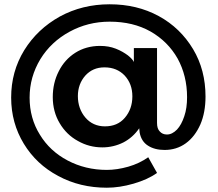

<svg xmlns="http://www.w3.org/2000/svg" viewBox="-20 -722 1016 895"><path d="M725 -109C716 -118 712 -131 712 -149V-498H604V-433C600 -442 591 -452 576 -464C561 -475 543 -486 520 -495C497 -504 473 -508 446 -508C403 -508 364 -497 331 -476C298 -455 272 -426 254 -390C235 -353 226 -313 226 -269C226 -224 237 -183 258 -148C279 -112 308 -84 343 -65C378 -45 416 -35 457 -35C492 -35 525 -43 555 -58C584 -73 609 -95 629 -124L631 -104C636 -77 649 -56 670 -43C690 -30 716 -23 747 -23C784 -23 817 -33 846 -54C875 -75 897 -104 914 -142C930 -179 938 -223 938 -272C938 -354 919 -428 880 -493C841 -558 788 -610 720 -647C652 -684 576 -702 491 -702C406 -702 329 -683 259 -645C189 -606 134 -554 93 -488C52 -421 32 -348 32 -267C32 -188 52 -116 91 -52C130 12 183 62 251 98C319 135 395 153 478 153C517 153 558 147 603 134C647 121 683 105 712 84L671 11C644 30 613 45 578 55C543 65 509 70 478 70C411 70 350 55 295 26C240 -3 197 -43 166 -94C134 -145 118 -203 118 -267C118 -332 135 -391 168 -446C201 -500 247 -543 304 -574C361 -605 423 -621 491 -621C564 -621 627 -606 682 -575C736 -544 778 -502 808 -449C837 -396 852 -336 852 -269C852 -236 848 -206 839 -180C830 -153 819 -133 805 -118C790 -103 775 -95 758 -95C744 -95 733 -100 725 -109ZM378 -370C401 -395 430 -408 467 -408C506 -408 537 -395 561 -370C585 -344 597 -312 597 -273C597 -233 585 -200 562 -173C539 -146 508 -133 469 -133C432 -133 401 -147 378 -174C355 -201 343 -235 343 -274C343 -312 355 -344 378 -370Z"/></svg>

Font: Argentum Sans
Style: Regular
Weight: 400
Designer: Julieta Ulanovsky
Foundry: Julieta Ulanovsky
Version: Version 5.001;March 29, 2019;FontCreator 11.5.0.2425 64-bit